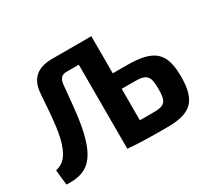

<svg xmlns="http://www.w3.org/2000/svg" viewBox="-136 -915 1249 1147"><g transform="rotate(-30 488.0 -341.0)"><path d="M599 -434V-690H327C226 -690 171 -642 165 -542C153 -379 147 -267 112 -188C86 -128 54 -111 16 -101L27 3C142 10 209 -26 252 -147C283 -237 293 -332 310 -522C314 -558 328 -580 364 -580H449V0H450C534 7 594 8 719 8C877 8 943 -40 943 -213C943 -381 881 -434 693 -434ZM599 -110V-327H693C775 -327 789 -300 789 -217C789 -130 773 -110 693 -110Z"/></g></svg>

Font: SnT
Style: Bold
Weight: 700
Designer: Natanael Gama
Version: Version 1.001;PS 001.001;hotconv 1.0.70;makeotf.lib2.5.58329